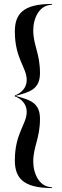

<svg xmlns="http://www.w3.org/2000/svg" viewBox="-20 -800 312 970"><path d="M242 150V145.5C180 145.5 148 79 148 16C148 -60 182 -100 182 -200C182 -282 130.5 -296 58 -315.5C129 -334.5 182 -348 182 -431C182 -531 148 -571 148 -647C148 -710 180 -775.5 242 -775.5V-780C97 -780 55 -730 55 -641C55 -504 115 -459 115 -396C115 -355 85 -328 55 -318V-313C85 -303 115 -276 115 -235C115 -172 55 -127 55 10C55 99 97 150 242 150Z"/></svg>

Font: Bodoni* 36pt
Style: Regular
Weight: 400
Version: Version 2.3